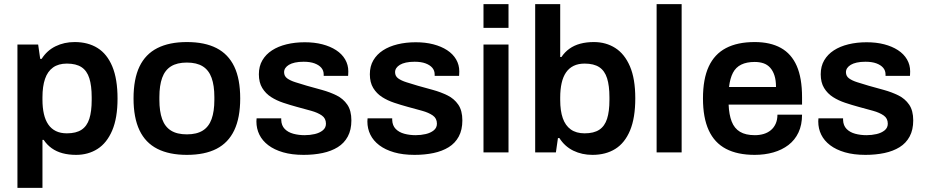

<svg xmlns="http://www.w3.org/2000/svg" viewBox="-20 -743 4510 936"><path d="M65 173V-526H166L176 -456H183Q209 -497 251 -517.5Q293 -538 344 -538Q409 -538 455.5 -509Q502 -480 527.5 -419Q553 -358 553 -262Q553 -168 527 -107Q501 -46 455.5 -17Q410 12 351 12Q315 12 285 4Q255 -4 232 -20.5Q209 -37 193 -61H187V173ZM306 -93Q351 -93 377.5 -110.5Q404 -128 415.5 -164Q427 -200 427 -255V-269Q427 -325 415.5 -361.5Q404 -398 377.5 -415.5Q351 -433 306 -433Q265 -433 238.5 -414Q212 -395 199.5 -358.5Q187 -322 187 -269V-257Q187 -218 194 -187.5Q201 -157 215.5 -136Q230 -115 252.5 -104Q275 -93 306 -93Z M891 12Q805 12 747 -17.5Q689 -47 660 -108Q631 -169 631 -263Q631 -358 660 -418.5Q689 -479 747 -508.5Q805 -538 891 -538Q978 -538 1035.5 -508.5Q1093 -479 1122 -418.5Q1151 -358 1151 -263Q1151 -169 1122 -108Q1093 -47 1035.5 -17.5Q978 12 891 12ZM891 -88Q939 -88 968.5 -106.5Q998 -125 1011.5 -162.5Q1025 -200 1025 -256V-270Q1025 -326 1011.5 -363.5Q998 -401 968.5 -419.5Q939 -438 891 -438Q843 -438 813.5 -419.5Q784 -401 770.5 -363.5Q757 -326 757 -270V-256Q757 -200 770.5 -162.5Q784 -125 813.5 -106.5Q843 -88 891 -88Z M1460 12Q1403 12 1360 -0.5Q1317 -13 1288 -35Q1259 -57 1244.5 -86.5Q1230 -116 1230 -151Q1230 -156 1230.5 -160Q1231 -164 1231 -166H1351Q1351 -164 1351 -162Q1351 -160 1351 -158Q1352 -131 1368 -114.5Q1384 -98 1410 -91Q1436 -84 1465 -84Q1491 -84 1514.5 -89.5Q1538 -95 1553.5 -107.5Q1569 -120 1569 -140Q1569 -166 1549 -180Q1529 -194 1496.5 -203Q1464 -212 1427 -222Q1394 -231 1361 -242Q1328 -253 1301.5 -270Q1275 -287 1258.5 -314Q1242 -341 1242 -381Q1242 -420 1259 -449Q1276 -478 1306 -497.5Q1336 -517 1377 -527Q1418 -537 1466 -537Q1513 -537 1551.5 -527Q1590 -517 1618.5 -498.5Q1647 -480 1662.5 -453.5Q1678 -427 1678 -395Q1678 -388 1677.5 -381Q1677 -374 1677 -373H1558V-380Q1558 -399 1546.5 -412.5Q1535 -426 1513.5 -434Q1492 -442 1460 -442Q1436 -442 1418 -438Q1400 -434 1388.5 -427Q1377 -420 1371 -411Q1365 -402 1365 -391Q1365 -372 1380 -361Q1395 -350 1420.5 -342Q1446 -334 1476 -325Q1512 -315 1550 -304.5Q1588 -294 1620.5 -278Q1653 -262 1673 -233Q1693 -204 1693 -156Q1693 -110 1675.5 -77.5Q1658 -45 1626.5 -25.5Q1595 -6 1552.5 3Q1510 12 1460 12Z M2001 12Q1944 12 1901 -0.5Q1858 -13 1829 -35Q1800 -57 1785.5 -86.5Q1771 -116 1771 -151Q1771 -156 1771.5 -160Q1772 -164 1772 -166H1892Q1892 -164 1892 -162Q1892 -160 1892 -158Q1893 -131 1909 -114.5Q1925 -98 1951 -91Q1977 -84 2006 -84Q2032 -84 2055.5 -89.5Q2079 -95 2094.5 -107.5Q2110 -120 2110 -140Q2110 -166 2090 -180Q2070 -194 2037.5 -203Q2005 -212 1968 -222Q1935 -231 1902 -242Q1869 -253 1842.5 -270Q1816 -287 1799.5 -314Q1783 -341 1783 -381Q1783 -420 1800 -449Q1817 -478 1847 -497.5Q1877 -517 1918 -527Q1959 -537 2007 -537Q2054 -537 2092.5 -527Q2131 -517 2159.5 -498.5Q2188 -480 2203.5 -453.5Q2219 -427 2219 -395Q2219 -388 2218.5 -381Q2218 -374 2218 -373H2099V-380Q2099 -399 2087.5 -412.5Q2076 -426 2054.5 -434Q2033 -442 2001 -442Q1977 -442 1959 -438Q1941 -434 1929.5 -427Q1918 -420 1912 -411Q1906 -402 1906 -391Q1906 -372 1921 -361Q1936 -350 1961.5 -342Q1987 -334 2017 -325Q2053 -315 2091 -304.5Q2129 -294 2161.5 -278Q2194 -262 2214 -233Q2234 -204 2234 -156Q2234 -110 2216.5 -77.5Q2199 -45 2167.5 -25.5Q2136 -6 2093.5 3Q2051 12 2001 12Z M2337 -607V-723H2459V-607ZM2337 0V-526H2459V0Z M2868 12Q2817 12 2775 -8.5Q2733 -29 2707 -70H2700L2690 0H2589V-723H2711V-465H2717Q2733 -489 2756 -505.5Q2779 -522 2809 -530Q2839 -538 2875 -538Q2934 -538 2979.5 -509Q3025 -480 3051 -419.5Q3077 -359 3077 -264Q3077 -168 3051.5 -107Q3026 -46 2979.5 -17Q2933 12 2868 12ZM2830 -93Q2875 -93 2901.5 -110.5Q2928 -128 2939.5 -164Q2951 -200 2951 -255V-269Q2951 -325 2939.5 -361.5Q2928 -398 2901.5 -415.5Q2875 -433 2830 -433Q2799 -433 2776.5 -422Q2754 -411 2739.5 -390Q2725 -369 2718 -338Q2711 -307 2711 -268V-255Q2711 -203 2723.5 -167Q2736 -131 2762.5 -112Q2789 -93 2830 -93Z M3181 0V-723H3303V0Z M3659 12Q3575 12 3519 -17.5Q3463 -47 3435 -108Q3407 -169 3407 -263Q3407 -358 3435 -418.5Q3463 -479 3519 -508.5Q3575 -538 3659 -538Q3735 -538 3786.5 -509.5Q3838 -481 3864 -422Q3890 -363 3890 -269V-233H3532Q3534 -184 3547 -150.5Q3560 -117 3587.5 -100.5Q3615 -84 3660 -84Q3683 -84 3703 -90Q3723 -96 3738 -108.5Q3753 -121 3761.5 -140Q3770 -159 3770 -184H3890Q3890 -134 3872.5 -97Q3855 -60 3823.5 -36Q3792 -12 3750 0Q3708 12 3659 12ZM3534 -319H3763Q3763 -352 3755.5 -375Q3748 -398 3734.5 -413Q3721 -428 3702 -434.5Q3683 -441 3659 -441Q3620 -441 3593.5 -428Q3567 -415 3553 -388Q3539 -361 3534 -319Z M4199 12Q4142 12 4099 -0.5Q4056 -13 4027 -35Q3998 -57 3983.5 -86.5Q3969 -116 3969 -151Q3969 -156 3969.5 -160Q3970 -164 3970 -166H4090Q4090 -164 4090 -162Q4090 -160 4090 -158Q4091 -131 4107 -114.5Q4123 -98 4149 -91Q4175 -84 4204 -84Q4230 -84 4253.5 -89.5Q4277 -95 4292.5 -107.5Q4308 -120 4308 -140Q4308 -166 4288 -180Q4268 -194 4235.5 -203Q4203 -212 4166 -222Q4133 -231 4100 -242Q4067 -253 4040.5 -270Q4014 -287 3997.5 -314Q3981 -341 3981 -381Q3981 -420 3998 -449Q4015 -478 4045 -497.5Q4075 -517 4116 -527Q4157 -537 4205 -537Q4252 -537 4290.5 -527Q4329 -517 4357.5 -498.5Q4386 -480 4401.5 -453.5Q4417 -427 4417 -395Q4417 -388 4416.5 -381Q4416 -374 4416 -373H4297V-380Q4297 -399 4285.5 -412.5Q4274 -426 4252.5 -434Q4231 -442 4199 -442Q4175 -442 4157 -438Q4139 -434 4127.5 -427Q4116 -420 4110 -411Q4104 -402 4104 -391Q4104 -372 4119 -361Q4134 -350 4159.5 -342Q4185 -334 4215 -325Q4251 -315 4289 -304.5Q4327 -294 4359.5 -278Q4392 -262 4412 -233Q4432 -204 4432 -156Q4432 -110 4414.5 -77.5Q4397 -45 4365.5 -25.5Q4334 -6 4291.5 3Q4249 12 4199 12Z"/></svg>

Font: Archivo SemiBold
Style: Regular
Weight: 600
Designer: Hector Gatti
Foundry: Omnibus-Type
Version: Version 2.001